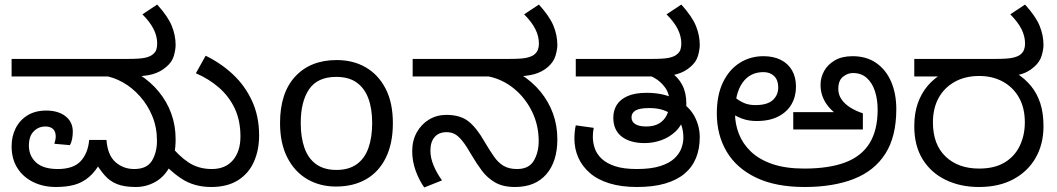

<svg xmlns="http://www.w3.org/2000/svg" viewBox="-20 -810 4648 844"><path d="M226 12Q170 12 125.5 -10Q81 -32 56 -72Q31 -112 31 -167Q31 -211 49 -246.5Q67 -282 101 -303Q135 -324 183 -324Q236 -324 268 -299Q300 -274 300 -231Q300 -215 297 -199Q294 -183 287 -172L219 -178Q221 -184 223 -193.5Q225 -203 225 -210Q225 -232 213 -243Q201 -254 180 -254Q149 -254 128 -232.5Q107 -211 107 -170Q107 -125 138.5 -96Q170 -67 234 -67Q303 -67 335 -102Q367 -137 372 -195H448Q453 -128 487.5 -97.5Q522 -67 570 -67Q626 -67 648 -103.5Q670 -140 670 -191Q670 -250 649.5 -299.5Q629 -349 595 -387Q561 -425 520 -448Q479 -471 438 -477L591 -483Q642 -451 678 -407Q714 -363 733 -310.5Q752 -258 752 -198Q752 -126 727.5 -79.5Q703 -33 663 -10.5Q623 12 577 12Q526 12 494 -1Q462 -14 440 -39.5Q418 -65 396 -101L427 -105Q401 -57 371.5 -32Q342 -7 306.5 2.5Q271 12 226 12ZM31 -474V-551H541Q595 -551 617 -556Q639 -561 649 -569Q663 -579 667 -591.5Q671 -604 671 -618Q671 -651 655 -682.5Q639 -714 606 -747L671 -790Q718 -738 735 -696.5Q752 -655 752 -612Q752 -593 744.5 -565.5Q737 -538 711 -516Q686 -494 651.5 -484Q617 -474 559 -474ZM908 12Q832 12 775 -26.5Q718 -65 673 -123L724 -177Q766 -124 809.5 -95.5Q853 -67 911 -67Q971 -67 1004 -106Q1037 -145 1037 -210Q1037 -280 1012 -333Q987 -386 943 -424.5Q899 -463 841 -488L884 -565Q952 -532 1005 -482Q1058 -432 1088.5 -365Q1119 -298 1119 -215Q1119 -150 1096 -98.5Q1073 -47 1026 -17.5Q979 12 908 12Z M1707 -269Q1707 -180 1676.5 -117.5Q1646 -55 1590 -22.5Q1534 10 1457 10Q1386 10 1330.5 -22.5Q1275 -55 1243 -117.5Q1211 -180 1211 -269Q1211 -402 1278 -474Q1345 -546 1460 -546Q1533 -546 1588.5 -513.5Q1644 -481 1675.5 -419.5Q1707 -358 1707 -269ZM1302 -269Q1302 -206 1318.5 -159.5Q1335 -113 1370 -88Q1405 -63 1459 -63Q1513 -63 1548 -88Q1583 -113 1599.5 -159.5Q1616 -206 1616 -269Q1616 -333 1599 -378Q1582 -423 1547.5 -447.5Q1513 -472 1458 -472Q1376 -472 1339 -418Q1302 -364 1302 -269Z M2244 12Q2191 12 2156.5 -8Q2122 -28 2098.5 -59.5Q2075 -91 2055 -125Q2030 -169 2012 -191Q1994 -213 1978.5 -221Q1963 -229 1943 -229Q1909 -229 1890.5 -207.5Q1872 -186 1872 -148Q1872 -116 1886 -82.5Q1900 -49 1923 -17L1845 14Q1822 -18 1807 -60Q1792 -102 1792 -145Q1792 -192 1812 -228Q1832 -264 1866 -284.5Q1900 -305 1942 -305Q2004 -305 2040 -276Q2076 -247 2110 -187Q2133 -148 2152 -121Q2171 -94 2194.5 -80.5Q2218 -67 2253 -67Q2305 -67 2326.5 -103.5Q2348 -140 2348 -190Q2348 -260 2318.5 -320Q2289 -380 2239.5 -420.5Q2190 -461 2128 -474H1794V-551H2219Q2273 -551 2294.5 -556Q2316 -561 2327 -569Q2340 -579 2344.5 -591.5Q2349 -604 2349 -618Q2349 -651 2333 -682.5Q2317 -714 2284 -747L2349 -790Q2396 -738 2413 -696.5Q2430 -655 2430 -612Q2430 -593 2422 -565.5Q2414 -538 2389 -516Q2364 -494 2329 -484Q2294 -474 2236 -474H2212L2269 -483Q2320 -451 2356 -407Q2392 -363 2411 -310.5Q2430 -258 2430 -198Q2430 -100 2381.5 -44Q2333 12 2244 12Z M2780 12Q2711 12 2659 -4Q2607 -20 2573 -49.5Q2539 -79 2522 -117.5Q2505 -156 2505 -201Q2505 -215 2506.5 -230.5Q2508 -246 2511 -259L2590 -248Q2588 -238 2587 -229Q2586 -220 2586 -209Q2586 -183 2594.5 -158Q2603 -133 2624.5 -112.5Q2646 -92 2683.5 -79.5Q2721 -67 2779 -67Q2842 -67 2882.5 -80Q2923 -93 2945 -114Q2967 -135 2975.5 -159Q2984 -183 2984 -205Q2984 -228 2978.5 -249Q2973 -270 2959 -287Q2955 -291 2951 -293.5Q2947 -296 2943 -300Q2924 -316 2897.5 -325.5Q2871 -335 2834 -335Q2792 -335 2774 -324.5Q2756 -314 2756 -294Q2756 -275 2772.5 -264.5Q2789 -254 2821 -254Q2855 -254 2877.5 -267.5Q2900 -281 2911.5 -305Q2923 -329 2923 -360Q2923 -399 2903.5 -425.5Q2884 -452 2857.5 -467Q2831 -482 2810 -486L2929 -492Q2961 -471 2979 -436.5Q2997 -402 2997 -355Q2997 -347 2996.5 -340Q2996 -333 2995 -328L2989 -300Q2977 -258 2949.5 -232Q2922 -206 2886.5 -193.5Q2851 -181 2814 -181Q2750 -181 2713 -209.5Q2676 -238 2676 -293Q2676 -324 2691 -348.5Q2706 -373 2738.5 -387.5Q2771 -402 2823 -402Q2860 -402 2891.5 -395Q2923 -388 2948 -375Q2951 -374 2954 -372.5Q2957 -371 2960 -369.5Q2963 -368 2966 -366Q3012 -339 3034 -296.5Q3056 -254 3056 -207Q3056 -156 3039.5 -115.5Q3023 -75 2989 -46.5Q2955 -18 2903 -3Q2851 12 2780 12ZM2511 -474V-551H2845Q2899 -551 2921 -556Q2943 -561 2953 -569Q2967 -579 2971 -591.5Q2975 -604 2975 -618Q2975 -651 2959 -682.5Q2943 -714 2910 -747L2975 -790Q3022 -738 3039 -696.5Q3056 -655 3056 -612Q3056 -593 3048.5 -565.5Q3041 -538 3015 -516Q2990 -494 2955.5 -484Q2921 -474 2863 -474Z M3515 -69Q3624 -69 3695.5 -96Q3767 -123 3802.5 -180.5Q3838 -238 3838 -328Q3838 -373 3826 -409.5Q3814 -446 3790 -467.5Q3766 -489 3729 -489Q3706 -489 3685.5 -472.5Q3665 -456 3665 -419Q3665 -394 3679 -373.5Q3693 -353 3717.5 -337.5Q3742 -322 3773 -312V-241H3467V-317H3646Q3628 -332 3615 -350Q3602 -368 3594.5 -389.5Q3587 -411 3587 -438Q3587 -469 3602.5 -497.5Q3618 -526 3649.5 -544.5Q3681 -563 3728 -563Q3789 -563 3832 -533Q3875 -503 3897.5 -450.5Q3920 -398 3920 -330Q3920 -210 3872 -134.5Q3824 -59 3733.5 -23.5Q3643 12 3517 12Q3389 12 3303 -29.5Q3217 -71 3174 -144Q3131 -217 3131 -311Q3131 -392 3158 -448Q3185 -504 3231.5 -533.5Q3278 -563 3336 -563Q3380 -563 3412 -547Q3444 -531 3461.5 -501Q3479 -471 3479 -429Q3479 -386 3459.5 -352Q3440 -318 3401.5 -298Q3363 -278 3306 -278Q3270 -278 3241 -289Q3212 -300 3191.5 -316Q3171 -332 3157 -348L3181 -414Q3190 -402 3206 -386.5Q3222 -371 3245.5 -359.5Q3269 -348 3300 -348Q3353 -348 3377 -370Q3401 -392 3401 -426Q3401 -458 3383 -475.5Q3365 -493 3336 -493Q3277 -493 3244 -446.5Q3211 -400 3211 -315V-311Q3211 -265 3228 -221.5Q3245 -178 3281 -143.5Q3317 -109 3375 -89Q3433 -69 3515 -69Z M4283 12Q4202 12 4137.5 -19Q4073 -50 4036 -109.5Q3999 -169 3999 -255Q3999 -312 4014.5 -356Q4030 -400 4058 -433Q4086 -466 4125 -488L4143 -474H3999V-551H4355Q4409 -551 4431 -556Q4453 -561 4464 -569Q4477 -579 4481.5 -591.5Q4486 -604 4486 -618Q4486 -651 4470 -682.5Q4454 -714 4421 -747L4486 -790Q4533 -738 4550 -696.5Q4567 -655 4567 -612Q4567 -593 4559 -565.5Q4551 -538 4526 -516Q4513 -504 4495 -494.5Q4477 -485 4453 -480L4448 -488Q4486 -464 4512.5 -431.5Q4539 -399 4553 -356Q4567 -313 4567 -255Q4567 -177 4533 -117Q4499 -57 4435.5 -22.5Q4372 12 4283 12ZM4284 -69Q4352 -69 4396.5 -96Q4441 -123 4463 -169.5Q4485 -216 4485 -272Q4485 -337 4458.5 -382.5Q4432 -428 4387 -452Q4342 -476 4285 -476Q4223 -476 4177 -450.5Q4131 -425 4106 -379.5Q4081 -334 4081 -272Q4081 -175 4136.5 -122Q4192 -69 4284 -69Z"/></svg>

Font: lkannada05
Style: Book
Weight: 400
Designer: Jelle Bosma - Monotype Design Team
Foundry: Monotype Imaging Inc.
Version: Version 2.003